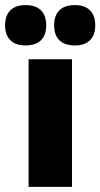

<svg xmlns="http://www.w3.org/2000/svg" viewBox="-51 -732 393 752"><path d="M242 -554Q202 -554 181.5 -574.5Q161 -595 161 -633Q161 -671 181.5 -691.5Q202 -712 242 -712Q281 -712 301.5 -691.5Q322 -671 322 -633Q322 -595 301.5 -574.5Q281 -554 242 -554ZM49 -554Q10 -554 -10.5 -574.5Q-31 -595 -31 -633Q-31 -671 -10.5 -691.5Q10 -712 49 -712Q89 -712 109.5 -691.5Q130 -671 130 -633Q130 -595 109.5 -574.5Q89 -554 49 -554ZM231 -500V0H61V-500Z"/></svg>

Font: Kantumruy Pro
Style: Bold
Weight: 700
Version: Version 1.002